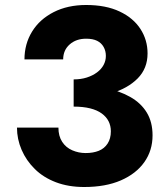

<svg xmlns="http://www.w3.org/2000/svg" viewBox="-20 -733 661 769"><path d="M275 -339Q358 -339 425 -359Q492 -379 531.5 -419Q571 -459 571 -519Q571 -573 542.5 -617Q514 -661 459 -687Q404 -713 325 -713Q251 -713 195 -684.5Q139 -656 108.5 -606.5Q78 -557 78 -495H233Q233 -532 259 -555Q285 -578 325 -578Q352 -578 369 -569.5Q386 -561 395 -545Q404 -529 404 -509Q404 -490 395 -473Q386 -456 368.5 -443Q351 -430 327.5 -422.5Q304 -415 275 -415ZM317 16Q403 16 464 -10.5Q525 -37 558 -83.5Q591 -130 591 -191Q591 -244 568 -282Q545 -320 502 -344.5Q459 -369 401.5 -380.5Q344 -392 275 -392V-306Q313 -306 341 -299Q369 -292 387.5 -278.5Q406 -265 415 -247Q424 -229 424 -207Q424 -178 411 -158Q398 -138 375.5 -129Q353 -120 323 -120Q295 -120 269.5 -131Q244 -142 229 -165Q214 -188 214 -222H48Q48 -176 66.5 -133Q85 -90 119.5 -56Q154 -22 204 -3Q254 16 317 16Z"/></svg>

Font: Glinicke Jost Bold
Style: Bold
Weight: 700
Version: Version 3.710